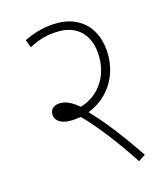

<svg xmlns="http://www.w3.org/2000/svg" viewBox="-99 -710 699 801"><g transform="rotate(-15 250.0 -309.5)"><path d="M433 -7C371 -99 307 -183 252 -239C335 -270 393 -349 393 -448C393 -574 313 -632 223 -632C170 -632 125 -620 77 -597L90 -563C138 -589 178 -597 222 -597C300 -597 355 -546 355 -449C355 -355 299 -290 227 -269C197 -294 174 -306 147 -306C123 -306 104 -294 104 -269C104 -245 125 -224 171 -224C186 -224 201 -226 216 -228C268 -176 335 -91 403 13Z"/></g></svg>

Font: Noto Sans SemiCondensed ExtraLight
Style: Regular
Weight: 200
Width: 4
Designer: Monotype Design Team
Foundry: Monotype Imaging Inc.
Version: Version 2.013